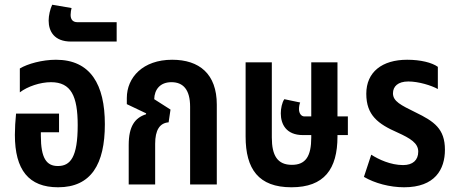

<svg xmlns="http://www.w3.org/2000/svg" viewBox="-20 -781 1936 813"><path d="M226 12C366 12 424 -86 424 -255C424 -422 364 -528 217 -528C159 -528 97 -511 64 -491V-390C97 -415 150 -433 196 -433C281 -433 309 -374 309 -251C309 -115 278 -78 225 -78C177 -78 153 -111 153 -206V-221H230V-300H48C45 -272 43 -236 43 -210C43 -61 102 12 226 12Z M281 -605H474V-687H308C287 -687 279 -700 279 -718C279 -727 281 -740 283 -747L201 -761C192 -742 186 -715 186 -694C186 -649 209 -605 281 -605Z M525 0H637V-172C637 -230 656 -260 694 -263L702 -317L633 -361C634 -402 658 -433 706 -433C756 -433 785 -401 785 -329V0H898V-338C898 -468 824 -528 709 -528C585 -528 517 -453 517 -366V-340L599 -301L598 -297C551 -282 525 -246 525 -167Z M1214 12C1353 12 1409 -65 1409 -203V-209H1453V-288H1409V-517H1298V-288H1269C1255 -288 1246 -302 1246 -319C1246 -329 1248 -340 1251 -347L1184 -361C1174 -347 1169 -321 1169 -301C1169 -256 1191 -209 1263 -209H1298V-199C1298 -119 1274 -83 1216 -83C1155 -83 1131 -122 1131 -199V-517H1020V-203C1020 -65 1075 12 1214 12Z M1691 12C1822 12 1864 -64 1864 -147C1864 -236 1818 -267 1740 -305C1677 -336 1644 -352 1644 -386C1644 -415 1665 -436 1709 -436C1753 -436 1807 -419 1834 -404V-498C1809 -516 1761 -528 1704 -528C1598 -528 1531 -476 1531 -384C1531 -293 1581 -256 1663 -220C1718 -195 1751 -175 1751 -139C1751 -103 1728 -82 1687 -82C1634 -82 1583 -106 1552 -126L1521 -32C1567 -5 1631 12 1691 12Z"/></svg>

Font: Noto Sans Thai UI ExtCond SemBd
Style: Regular
Weight: 600
Width: 2
Designer: Monotype Design Team
Foundry: Monotype Imaging Inc.
Version: Version 2.000